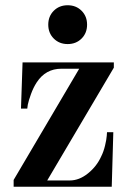

<svg xmlns="http://www.w3.org/2000/svg" viewBox="-20 -712 500 732"><path d="M32 0V-26L282 -450H214Q154 -450 120 -398Q107 -378 98 -353Q89 -328 86 -313L84 -298H60L66 -474H414V-454L160 -24H246Q282 -24 315.5 -51Q349 -78 366 -116Q375 -134 380.5 -157Q386 -180 387 -194L388 -208H412L406 0ZM185 -565Q164 -586 164 -618Q164 -650 185 -671Q206 -692 238 -692Q270 -692 291 -671Q312 -650 312 -618Q312 -586 291 -565Q270 -544 238 -544Q206 -544 185 -565Z"/></svg>

Font: Old Standard TT
Style: Bold
Weight: 700
Designer: Alexey Kryukov <alexios@thessalonica.org.ru>
Version: Version 2.2